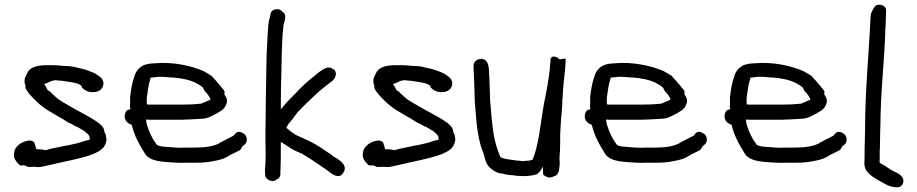

<svg xmlns="http://www.w3.org/2000/svg" viewBox="-20 -739 3881 813"><path d="M39 -79C40 -63 55 -48 63 -40C71 -37 77 -39 83 -39C86 -37 94 -36 98 -32H99C108 -32 116 -32 127 -33C149 -28 172 -37 189 -40C250 -55 316 -65 373 -86C402 -99 426 -110 431 -147V-150C430 -152 430 -154 430 -156V-157L429 -158V-164C428 -170 426 -173 422 -180C422 -197 410 -209 398 -218C374 -236 353 -246 327 -261C299 -275 272 -292 244 -308C224 -319 207 -336 191 -352H190L182 -357C181 -360 180 -362 179 -363C176 -370 172 -376 167 -383C176 -387 186 -389 195 -395C197 -395 203 -398 206 -398C210 -398 210 -399 210 -399H220C222 -399 225 -398 228 -398C232 -398 235 -397 242 -397C271 -392 299 -391 319 -380C320 -379 327 -374 327 -370V-368C337 -358 354 -347 376 -349C398 -349 418 -362 418 -387V-388C416 -410 396 -419 382 -428H381V-429C362 -437 340 -446 318 -450L304 -453C295 -456 283 -458 273 -459C266 -459 257 -460 247 -460L238 -461L228 -462C220 -462 211 -463 203 -463H180C145 -463 105 -458 94 -426C91 -420 87 -415 85 -406V-405C85 -405 84 -402 84 -398C84 -390 84 -384 88 -377V-366C94 -352 112 -332 121 -323L136 -308C154 -290 179 -273 201 -261L221 -249C234 -241 248 -235 258 -227L273 -218L277 -217L292 -209L300 -204L305 -203C313 -198 323 -193 330 -188H331C338 -185 345 -176 354 -169C356 -166 359 -162 359 -158V-157L360 -156V-149L361 -148C339 -143 322 -136 301 -131L274 -125C266 -124 257 -122 248 -120C232 -116 215 -114 199 -110C192 -109 173 -101 167 -104L166 -105H165C163 -105 161 -106 155 -106C152 -107 146 -107 142 -107H134C132 -115 128 -127 126 -133V-135C122 -139 117 -143 109 -144H108C79 -144 41 -122 40 -91C39 -89 38 -85 39 -79Z M508 -246C508 -224 525 -216 538 -210C549 -163 570 -127 591 -93C607 -62 646 -56 683 -53C711 -51 740 -48 772 -50H811C839 -50 861 -52 885 -57C913 -62 932 -67 955 -83C968 -89 982 -96 995 -103H996C1001 -108 1004 -115 1007 -120C1014 -124 1025 -133 1025 -146C1025 -163 1017 -172 1005 -177C988 -188 975 -174 970 -165C951 -155 930 -144 910 -134V-133C882 -118 845 -114 802 -114H763C736 -112 711 -115 687 -117C671 -118 656 -119 645 -125C639 -133 633 -142 628 -150C622 -162 617 -170 612 -183C607 -198 599 -213 599 -231V-233H602C607 -232 612 -232 615 -232H749C777 -233 804 -234 831 -236C858 -236 875 -247 892 -256H893C908 -266 929 -273 937 -295C947 -315 937 -328 930 -340C930 -341 931 -347 931 -350V-351C928 -357 926 -362 921 -365C916 -373 910 -380 902 -388C898 -394 893 -399 886 -406C883 -409 879 -415 875 -419H874C864 -425 853 -432 842 -438C788 -461 713 -478 635 -471C617 -470 599 -469 583 -460C567 -451 554 -435 549 -415C539 -389 535 -360 531 -328V-303C530 -297 530 -287 531 -282C531 -280 531 -280 532 -277L519 -272H518C512 -266 508 -256 508 -246ZM602 -297C601 -307 601 -319 602 -329C606 -355 609 -382 617 -406V-410C628 -412 639 -412 654 -414C669 -414 684 -413 702 -411H711C748 -408 784 -401 809 -388C821 -381 836 -374 842 -364V-362C845 -355 848 -351 853 -347C855 -345 857 -342 860 -339C864 -331 870 -326 871 -317C864 -314 854 -309 846 -306C840 -304 834 -300 830 -300H829C803 -297 776 -296 749 -296H610C609 -296 607 -296 605 -297Z M1102 -21C1102 -13 1102 -6 1103 2V5C1106 22 1135 37 1151 21C1165 17 1169 2 1167 -11C1167 -13 1168 -18 1168 -23V-37C1168 -46 1169 -56 1169 -67V-138C1172 -137 1210 -112 1210 -112C1224 -103 1241 -95 1257 -89C1294 -68 1329 -43 1364 -19C1376 -10 1416 28 1435 -10C1451 -35 1425 -56 1413 -63C1405 -70 1394 -74 1386 -81V-82C1362 -97 1337 -116 1312 -130C1287 -144 1258 -156 1232 -168L1230 -170H1229C1218 -177 1202 -189 1192 -198C1195 -203 1199 -211 1202 -215C1214 -228 1228 -247 1238 -261C1262 -288 1291 -314 1318 -340C1338 -359 1364 -379 1387 -396C1398 -405 1409 -427 1397 -442C1395 -444 1392 -446 1388 -448C1372 -460 1353 -448 1343 -442C1325 -430 1307 -414 1291 -401C1288 -399 1286 -398 1283 -394C1277 -389 1269 -382 1262 -375L1244 -357C1236 -348 1227 -339 1217 -329C1199 -312 1185 -295 1169 -276C1169 -334 1170 -398 1172 -455C1172 -474 1173 -492 1173 -509C1175 -549 1175 -591 1180 -626V-627C1180 -640 1200 -676 1176 -689C1163 -708 1129 -701 1126 -682L1123 -666C1119 -655 1117 -642 1116 -631C1116 -624 1115 -615 1114 -605C1112 -576 1111 -540 1109 -509C1109 -494 1108 -478 1108 -461C1106 -370 1105 -267 1104 -172V-126C1104 -111 1105 -98 1105 -85C1105 -72 1104 -61 1104 -50C1104 -41 1103 -31 1102 -22Z M1516 -79C1517 -63 1532 -48 1540 -40C1548 -37 1554 -39 1560 -39C1563 -37 1571 -36 1575 -32H1576C1585 -32 1593 -32 1604 -33C1626 -28 1649 -37 1666 -40C1727 -55 1793 -65 1850 -86C1879 -99 1903 -110 1908 -147V-150C1907 -152 1907 -154 1907 -156V-157L1906 -158V-164C1905 -170 1903 -173 1899 -180C1899 -197 1887 -209 1875 -218C1851 -236 1830 -246 1804 -261C1776 -275 1749 -292 1721 -308C1701 -319 1684 -336 1668 -352H1667L1659 -357C1658 -360 1657 -362 1656 -363C1653 -370 1649 -376 1644 -383C1653 -387 1663 -389 1672 -395C1674 -395 1680 -398 1683 -398C1687 -398 1687 -399 1687 -399H1697C1699 -399 1702 -398 1705 -398C1709 -398 1712 -397 1719 -397C1748 -392 1776 -391 1796 -380C1797 -379 1804 -374 1804 -370V-368C1814 -358 1831 -347 1853 -349C1875 -349 1895 -362 1895 -387V-388C1893 -410 1873 -419 1859 -428H1858V-429C1839 -437 1817 -446 1795 -450L1781 -453C1772 -456 1760 -458 1750 -459C1743 -459 1734 -460 1724 -460L1715 -461L1705 -462C1697 -462 1688 -463 1680 -463H1657C1622 -463 1582 -458 1571 -426C1568 -420 1564 -415 1562 -406V-405C1562 -405 1561 -402 1561 -398C1561 -390 1561 -384 1565 -377V-366C1571 -352 1589 -332 1598 -323L1613 -308C1631 -290 1656 -273 1678 -261L1698 -249C1711 -241 1725 -235 1735 -227L1750 -218L1754 -217L1769 -209L1777 -204L1782 -203C1790 -198 1800 -193 1807 -188H1808C1815 -185 1822 -176 1831 -169C1833 -166 1836 -162 1836 -158V-157L1837 -156V-149L1838 -148C1816 -143 1799 -136 1778 -131L1751 -125C1743 -124 1734 -122 1725 -120C1709 -116 1692 -114 1676 -110C1669 -109 1650 -101 1644 -104L1643 -105H1642C1640 -105 1638 -106 1632 -106C1629 -107 1623 -107 1619 -107H1611C1609 -115 1605 -127 1603 -133V-135C1599 -139 1594 -143 1586 -144H1585C1556 -144 1518 -122 1517 -91C1516 -89 1515 -85 1516 -79Z M1985 -457C1987 -415 1989 -371 1990 -326C1990 -310 1991 -296 1993 -280C1997 -211 2005 -142 2028 -87C2035 -59 2040 -38 2063 -22C2073 -14 2089 -4 2108 -4C2120 0 2137 3 2153 3C2159 5 2169 5 2176 6H2177C2205 8 2230 6 2253 -1L2254 -2C2265 -10 2272 -19 2278 -33C2278 -33 2279 -31 2279 -29V-19C2279 -15 2279 -12 2280 -7V0C2289 9 2309 19 2326 7C2342 5 2348 -15 2348 -27C2349 -32 2350 -39 2350 -46V-56C2349 -58 2349 -61 2349 -65C2349 -75 2350 -86 2351 -97V-98C2351 -108 2352 -120 2352 -133V-169C2354 -202 2355 -236 2359 -267C2359 -277 2360 -287 2361 -297V-312C2363 -327 2363 -343 2364 -357C2366 -394 2372 -425 2374 -463C2374 -467 2375 -472 2375 -478V-491L2352 -488C2351 -488 2350 -488 2347 -489C2340 -498 2316 -508 2311 -488V-481C2310 -473 2310 -467 2309 -461V-460C2309 -455 2308 -452 2308 -444C2302 -397 2294 -350 2284 -303C2269 -226 2263 -127 2235 -63C2228 -60 2219 -58 2207 -58H2206C2200 -57 2196 -57 2190 -57C2183 -58 2176 -59 2169 -59L2149 -62C2129 -64 2096 -69 2096 -80V-81C2093 -90 2089 -97 2086 -108C2069 -156 2062 -225 2058 -286C2056 -299 2055 -314 2055 -328C2054 -369 2052 -410 2050 -448V-449C2048 -467 2042 -488 2019 -490H2018C2000 -490 1983 -476 1985 -457Z M2456 -246C2456 -224 2473 -216 2486 -210C2497 -163 2518 -127 2539 -93C2555 -62 2594 -56 2631 -53C2659 -51 2688 -48 2720 -50H2759C2787 -50 2809 -52 2833 -57C2861 -62 2880 -67 2903 -83C2916 -89 2930 -96 2943 -103H2944C2949 -108 2952 -115 2955 -120C2962 -124 2973 -133 2973 -146C2973 -163 2965 -172 2953 -177C2936 -188 2923 -174 2918 -165C2899 -155 2878 -144 2858 -134V-133C2830 -118 2793 -114 2750 -114H2711C2684 -112 2659 -115 2635 -117C2619 -118 2604 -119 2593 -125C2587 -133 2581 -142 2576 -150C2570 -162 2565 -170 2560 -183C2555 -198 2547 -213 2547 -231V-233H2550C2555 -232 2560 -232 2563 -232H2697C2725 -233 2752 -234 2779 -236C2806 -236 2823 -247 2840 -256H2841C2856 -266 2877 -273 2885 -295C2895 -315 2885 -328 2878 -340C2878 -341 2879 -347 2879 -350V-351C2876 -357 2874 -362 2869 -365C2864 -373 2858 -380 2850 -388C2846 -394 2841 -399 2834 -406C2831 -409 2827 -415 2823 -419H2822C2812 -425 2801 -432 2790 -438C2736 -461 2661 -478 2583 -471C2565 -470 2547 -469 2531 -460C2515 -451 2502 -435 2497 -415C2487 -389 2483 -360 2479 -328V-303C2478 -297 2478 -287 2479 -282C2479 -280 2479 -280 2480 -277L2467 -272H2466C2460 -266 2456 -256 2456 -246ZM2550 -297C2549 -307 2549 -319 2550 -329C2554 -355 2557 -382 2565 -406V-410C2576 -412 2587 -412 2602 -414C2617 -414 2632 -413 2650 -411H2659C2696 -408 2732 -401 2757 -388C2769 -381 2784 -374 2790 -364V-362C2793 -355 2796 -351 2801 -347C2803 -345 2805 -342 2808 -339C2812 -331 2818 -326 2819 -317C2812 -314 2802 -309 2794 -306C2788 -304 2782 -300 2778 -300H2777C2751 -297 2724 -296 2697 -296H2558C2557 -296 2555 -296 2553 -297Z M3048 -246C3048 -224 3065 -216 3078 -210C3089 -163 3110 -127 3131 -93C3147 -62 3186 -56 3223 -53C3251 -51 3280 -48 3312 -50H3351C3379 -50 3401 -52 3425 -57C3453 -62 3472 -67 3495 -83C3508 -89 3522 -96 3535 -103H3536C3541 -108 3544 -115 3547 -120C3554 -124 3565 -133 3565 -146C3565 -163 3557 -172 3545 -177C3528 -188 3515 -174 3510 -165C3491 -155 3470 -144 3450 -134V-133C3422 -118 3385 -114 3342 -114H3303C3276 -112 3251 -115 3227 -117C3211 -118 3196 -119 3185 -125C3179 -133 3173 -142 3168 -150C3162 -162 3157 -170 3152 -183C3147 -198 3139 -213 3139 -231V-233H3142C3147 -232 3152 -232 3155 -232H3289C3317 -233 3344 -234 3371 -236C3398 -236 3415 -247 3432 -256H3433C3448 -266 3469 -273 3477 -295C3487 -315 3477 -328 3470 -340C3470 -341 3471 -347 3471 -350V-351C3468 -357 3466 -362 3461 -365C3456 -373 3450 -380 3442 -388C3438 -394 3433 -399 3426 -406C3423 -409 3419 -415 3415 -419H3414C3404 -425 3393 -432 3382 -438C3328 -461 3253 -478 3175 -471C3157 -470 3139 -469 3123 -460C3107 -451 3094 -435 3089 -415C3079 -389 3075 -360 3071 -328V-303C3070 -297 3070 -287 3071 -282C3071 -280 3071 -280 3072 -277L3059 -272H3058C3052 -266 3048 -256 3048 -246ZM3142 -297C3141 -307 3141 -319 3142 -329C3146 -355 3149 -382 3157 -406V-410C3168 -412 3179 -412 3194 -414C3209 -414 3224 -413 3242 -411H3251C3288 -408 3324 -401 3349 -388C3361 -381 3376 -374 3382 -364V-362C3385 -355 3388 -351 3393 -347C3395 -345 3397 -342 3400 -339C3404 -331 3410 -326 3411 -317C3404 -314 3394 -309 3386 -306C3380 -304 3374 -300 3370 -300H3369C3343 -297 3316 -296 3289 -296H3150C3149 -296 3147 -296 3145 -297Z M3640 -48C3640 -6 3680 12 3704 27H3705C3724 38 3747 54 3776 54C3790 55 3799 48 3803 39C3814 10 3784 -5 3768 -12L3756 -18C3743 -26 3731 -34 3719 -42C3715 -44 3706 -48 3705 -50V-49C3704 -52 3705 -58 3705 -64V-95C3705 -101 3705 -105 3706 -110V-132C3706 -146 3707 -158 3707 -174C3707 -184 3707 -193 3708 -202V-203C3708 -346 3725 -477 3729 -615C3730 -641 3732 -664 3732 -690V-697C3732 -710 3717 -719 3703 -719C3698 -719 3691 -718 3687 -714V-715C3678 -702 3666 -686 3666 -664C3659 -507 3643 -354 3643 -190C3643 -173 3642 -160 3642 -144C3642 -132 3641 -119 3641 -107V-76C3641 -66 3640 -57 3640 -48Z"/></svg>

Font: Scribbler
Style: Bd
Weight: 700
Designer: Mew Too
Foundry: Cannot Into Space Fonts
Version: Version 1.001